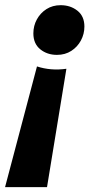

<svg xmlns="http://www.w3.org/2000/svg" viewBox="-57 -560 352 755"><path d="M204.1 -289.6 127.9 175.8H-37.1L88.4 -298.8Q115.2 -290 144.3 -287.6Q173.3 -285.2 204.1 -289.6ZM181.6 -539.6Q220.2 -539.6 247.6 -517.8Q274.9 -496.1 274.9 -455.6Q274.9 -426.3 261.2 -400.9Q247.6 -375.5 223.4 -359.9Q199.2 -344.2 167 -344.2Q128.4 -344.2 101.3 -366.2Q74.2 -388.2 74.2 -428.7Q74.2 -458.5 87.9 -483.6Q101.6 -508.8 125.7 -524.2Q149.9 -539.6 181.6 -539.6Z"/></svg>

Font: Schibsted Grotesk
Style: Bold Italic
Weight: 700
Italic angle: -12°
Designer: Bakken & Baeck AS, Henrik Kongsvoll
Foundry: Schibsted ASA
Version: Version 1.100;gftools[0.9.25]